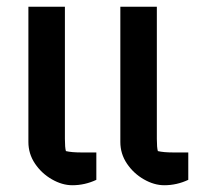

<svg xmlns="http://www.w3.org/2000/svg" viewBox="-20 -538 624 568"><path d="M64 -118V-518H172V-127Q172 -101 175 -91Q192 -87 220 -87H265V-6Q231 10 194 10Q164 10 133.5 -7.5Q103 -25 83.5 -54Q64 -83 64 -118ZM336 -118V-518H444V-127Q444 -101 447 -91Q464 -87 492 -87H537V-6Q503 10 466 10Q436 10 405.5 -7.5Q375 -25 355.5 -54Q336 -83 336 -118Z"/></svg>

Font: Athiti SemiBold
Style: Regular
Weight: 600
Designer: CadsonDemak Team
Foundry: CadsonDemak
Version: Version 1.033